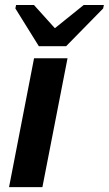

<svg xmlns="http://www.w3.org/2000/svg" viewBox="-20 -767 446 787"><path d="M256.8 -528.3 153.8 0H17.1L119.6 -528.3ZM402.8 -732.4 251 -577.6H139.2L43 -732.4L45.9 -746.6H119.1L204.1 -652.3H206.1L323.2 -746.6H405.8Z"/></svg>

Font: Arimo
Style: Bold Italic
Weight: 700
Italic angle: -12°
Designer: Steve Matteson
Foundry: Monotype Imaging Inc.
Version: Version 1.33